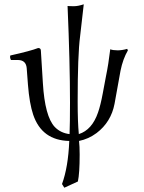

<svg xmlns="http://www.w3.org/2000/svg" viewBox="-20 -645 668 892"><path d="M472.2 -290Q483.9 -346.2 492.2 -416Q504.9 -411.1 527.8 -411.1Q549.8 -411.6 570.8 -418L574.2 -411.1Q550.8 -370.6 540 -316.9L512.2 -163.1Q496.1 -78.1 428.7 -26.9Q391.1 1 347.2 9.8Q350.1 33.7 350.1 73.2Q350.1 160.6 341.8 198.2L278.8 227.1L268.1 210Q296.9 131.3 301.8 9.8Q174.8 7.3 134.3 -111.8Q116.7 -164.1 109.9 -251L104 -329.1Q100.6 -365.2 64.9 -366.2H30.8Q24.9 -377.9 27.8 -387.2Q122.1 -408.2 157.2 -421.9Q168 -421.9 169.4 -413.1Q169.9 -410.6 169.9 -409.2L179.2 -258.8Q188.5 -104 234.4 -55.2Q261.7 -26.9 303.2 -22Q305.2 -71.8 305.2 -168Q305.2 -353.5 293.9 -617.2Q301.3 -616.2 324.2 -616.2Q342.3 -616.2 369.1 -625L352.1 -476.1Q340.8 -390.6 340.8 -172.9Q340.8 -78.6 346.2 -22Q407.7 -41.5 435.5 -122.6Q447.3 -156.7 457 -209Z"/></svg>

Font: Linux Libertine Display O
Style: Regular
Weight: 400
Designer: Philipp H. Poll
Foundry: Philipp H. Poll
Version: Version 5.0.9